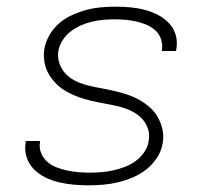

<svg xmlns="http://www.w3.org/2000/svg" viewBox="-20 -548 640 576"><path d="M246 8Q223 8 201 6Q179 4 157.5 -1Q136 -6 116.5 -15.5Q97 -25 82 -40Q67 -55 60 -76Q53 -97 57 -120V-125H100V-122Q97 -104 103.5 -88.5Q110 -73 122 -62.5Q134 -52 149.5 -46Q165 -40 181.5 -36.5Q198 -33 215.5 -31.5Q233 -30 250 -30Q267 -30 284.5 -31.5Q302 -33 320 -37Q338 -41 355 -47.5Q372 -54 387 -65Q402 -76 413 -92Q424 -108 426 -125Q430 -146 423 -164.5Q416 -183 402 -196Q388 -209 370 -217Q352 -225 332.5 -229.5Q313 -234 293.5 -237.5Q274 -241 254.5 -245.5Q235 -250 216.5 -256.5Q198 -263 181 -272.5Q164 -282 150.5 -295Q137 -308 127 -324.5Q117 -341 113.5 -361Q110 -381 113 -401Q117 -423 128.5 -443Q140 -463 158 -478.5Q176 -494 197.5 -503.5Q219 -513 240 -518.5Q261 -524 283 -526Q305 -528 327 -528Q349 -528 371 -526Q393 -524 414 -518.5Q435 -513 453.5 -503.5Q472 -494 486.5 -479Q501 -464 507 -443.5Q513 -423 509 -401L508 -395H465L466 -399Q468 -415 463 -430.5Q458 -446 446.5 -456.5Q435 -467 420 -473.5Q405 -480 389 -483.5Q373 -487 357 -488.5Q341 -490 324 -490Q307 -490 290 -488.5Q273 -487 256 -483Q239 -479 223 -472Q207 -465 192.5 -454Q178 -443 168 -427.5Q158 -412 155 -395Q152 -375 159 -356Q166 -337 179.5 -324Q193 -311 211 -303Q229 -295 248.5 -290.5Q268 -286 287.5 -282.5Q307 -279 326 -274.5Q345 -270 364 -263.5Q383 -257 399.5 -247.5Q416 -238 430.5 -225Q445 -212 454 -195.5Q463 -179 467.5 -159.5Q472 -140 468 -119Q465 -97 452 -76.5Q439 -56 420.5 -41Q402 -26 380 -16.5Q358 -7 335.5 -1.5Q313 4 290.5 6Q268 8 246 8Z"/></svg>

Font: Iosevka Aile Extralight
Style: Italic
Weight: 200
Italic angle: -9°
Designer: Belleve Invis
Foundry: Belleve Invis
Version: Version 31.1.0; ttfautohint (v1.8.4)